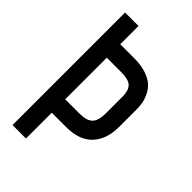

<svg xmlns="http://www.w3.org/2000/svg" viewBox="-228 -829 907 907"><g transform="rotate(45 225.0 -376.0)"><path d="M229.5 -629.9Q273.9 -629.9 307.4 -618.4Q340.8 -606.9 359.1 -590.1Q377.4 -573.2 388.7 -549.6Q399.9 -525.9 403.1 -506.3Q406.2 -486.8 406.2 -465.3V-349.1Q406.2 -267.6 362.1 -220Q317.9 -172.4 229.5 -172.4H133.8V0H43.9V-752H133.8V-629.9ZM316.4 -465.3Q316.4 -502.4 298.6 -521.2Q280.8 -540 229.5 -540H133.8V-262.2H229.5Q276.9 -262.2 296.6 -282Q316.4 -301.8 316.4 -349.1Z"/></g></svg>

Font: Anka/Coder Narrow
Style: Bold
Weight: 700
Width: 3
Monospace: yes
Version: Version 001.100